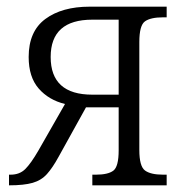

<svg xmlns="http://www.w3.org/2000/svg" viewBox="-20 -556 556 576"><path d="M7 0V-32H12Q39 -32 56 -49Q73 -66 95 -104L175 -244Q126 -256 96 -290.5Q66 -325 66 -385Q66 -462 116 -499Q166 -536 249 -536H480V-504H469Q432 -504 415 -492Q398 -480 398 -430V-106Q398 -57 415 -44.5Q432 -32 469 -32H480V0H257V-32H268Q304 -32 320 -44Q336 -56 336 -105V-234H238L156 -86Q138 -53 121 -34Q104 -15 78 -7.5Q52 0 7 0ZM257 -272H336V-497H257Q132 -497 132 -385Q132 -272 257 -272Z"/></svg>

Font: Noto Serif SemiCondensed Light
Style: Regular
Weight: 300
Width: 4
Designer: Monotype Design Team
Foundry: Monotype Imaging Inc.
Version: Version 2.013